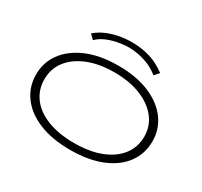

<svg xmlns="http://www.w3.org/2000/svg" viewBox="-164 -1028 1329 1261"><g transform="rotate(30 500.0 -397.0)"><path d="M500 11Q362 11 263.5 -29.5Q165 -70 112 -142Q59 -214 59 -308Q59 -399 112 -471Q165 -543 263.5 -585Q362 -627 500 -627Q638 -627 737 -585Q836 -543 888.5 -471Q941 -399 941 -308Q941 -214 888.5 -142Q836 -70 737 -29.5Q638 11 500 11ZM500 -41Q616 -41 701 -74Q786 -107 832.5 -167.5Q879 -228 879 -308Q879 -386 832.5 -446Q786 -506 701 -541Q616 -576 500 -576Q383 -576 298 -541Q213 -506 167.5 -446Q122 -386 122 -308Q122 -228 167.5 -167.5Q213 -107 298 -74Q383 -41 500 -41ZM270 -688 237 -720Q283 -762 353.5 -783.5Q424 -805 498 -805Q571 -805 634.5 -786.5Q698 -768 760 -722L730 -687Q678 -728 618 -746.5Q558 -765 498 -765Q459 -765 415.5 -756.5Q372 -748 333.5 -731Q295 -714 270 -688Z"/></g></svg>

Font: Inconsolata UltraExpanded Light
Style: Regular
Weight: 300
Width: 9
Monospace: yes
Designer: Raph Levien, Cyreal, Brenton Simpson
Foundry: Raph Levien, Cyreal, Google
Version: Version 3.001; ttfautohint (v1.8.2.53-6de2)